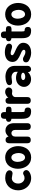

<svg xmlns="http://www.w3.org/2000/svg" viewBox="1816 -2542 735 4408"><g transform="rotate(-90 2184.0 -338.5)"><path d="M297.9 -435.1Q244.6 -435.1 209.2 -394.3Q173.8 -353.5 173.8 -288.1Q173.8 -227.5 210.9 -185.3Q248 -143.1 299.8 -143.1Q343.8 -143.1 375 -165Q390.6 -175.8 411.1 -175.8Q438 -175.8 460.4 -154.3Q482.9 -132.8 482.9 -103Q482.9 -64.9 441.9 -34.2Q376.5 8.8 298.8 8.8Q220.7 8.8 156.2 -30.5Q91.8 -69.8 54.9 -138.9Q18.1 -208 18.1 -292Q18.1 -356.4 40.5 -412.4Q63 -468.3 100.8 -506.1Q138.7 -543.9 189.7 -565.4Q240.7 -586.9 296.9 -586.9Q370.1 -586.9 420.9 -564Q446.3 -552.2 462.2 -532.7Q478 -513.2 478 -491.2Q478 -457.5 458 -437.7Q438 -418 404.8 -418Q391.1 -418 354.5 -426.5Q317.9 -435.1 297.9 -435.1Z M772.5 -587.9Q822.3 -587.9 864.7 -571.5Q907.2 -555.2 937.7 -526.9Q968.3 -498.5 990 -460.7Q1011.7 -422.9 1022.2 -379.2Q1032.7 -335.4 1032.7 -289.1Q1032.7 -229 1015.4 -175.5Q998 -122.1 966.1 -80.8Q934.1 -39.6 884 -15.4Q834 8.8 772.5 8.8Q710.4 8.8 660.2 -16.6Q609.9 -42 578.1 -84.7Q546.4 -127.4 529.5 -181.4Q512.7 -235.4 512.7 -294.9Q512.7 -353.5 529.5 -406Q546.4 -458.5 578.1 -499.3Q609.9 -540 660.2 -564Q710.4 -587.9 772.5 -587.9ZM772.5 -445.8Q738.8 -445.8 715.1 -423.8Q691.4 -401.9 681.2 -369.6Q670.9 -337.4 670.9 -299.8Q670.9 -272.5 677 -243.9Q683.1 -215.3 694.8 -189.5Q706.5 -163.6 726.8 -147.2Q747.1 -130.9 772.5 -130.9Q806.2 -130.9 830.1 -154.8Q854 -178.7 864.3 -212.2Q874.5 -245.6 874.5 -283.2Q874.5 -310.5 868.4 -338.1Q862.3 -365.7 850.3 -390.4Q838.4 -415 818.1 -430.4Q797.9 -445.8 772.5 -445.8Z M1098.6 -77.1V-499Q1098.6 -532.7 1118.2 -555.9Q1137.7 -579.1 1173.3 -579.1Q1210.4 -579.1 1231 -557.6Q1251.5 -536.1 1251.5 -509.8Q1314.9 -582 1390.6 -582Q1415 -582 1438 -575.7Q1460.9 -569.3 1483.4 -554.4Q1505.9 -539.6 1522.5 -517.3Q1539.1 -495.1 1549.3 -460.7Q1559.6 -426.3 1559.6 -383.8V-77.1Q1559.6 0 1481.4 0Q1443.8 0 1424.3 -19.5Q1404.8 -39.1 1404.8 -77.1V-356Q1404.8 -398.4 1382.6 -421.6Q1360.4 -444.8 1330.6 -444.8Q1298.3 -444.8 1274.9 -421.4Q1251.5 -397.9 1251.5 -356V-77.1Q1251.5 0 1173.3 0Q1098.6 0 1098.6 -77.1Z M1590.8 -506.8Q1590.8 -537.6 1608.9 -552.2Q1627 -566.9 1660.6 -570.8V-609.9Q1660.6 -686 1737.8 -686Q1815.4 -686 1815.4 -609.9V-570.8H1858.4Q1900.4 -570.8 1919.4 -556.9Q1938.5 -543 1938.5 -505.9Q1938.5 -469.7 1920.2 -455.8Q1901.9 -441.9 1860.4 -441.9H1815.4V-204.1Q1815.4 -169.4 1819.3 -155.8Q1823.2 -142.1 1836.4 -142.1Q1919.4 -142.1 1919.4 -66.9Q1919.4 -30.3 1898.2 -11.2Q1877 7.8 1836.4 7.8Q1783.7 7.8 1748.8 -6.3Q1713.9 -20.5 1694.8 -49.3Q1675.8 -78.1 1668.2 -114.7Q1660.6 -151.4 1660.6 -204.1V-443.8Q1627.4 -447.3 1609.1 -461.4Q1590.8 -475.6 1590.8 -506.8Z M2004.4 -77.1V-500Q2004.4 -580.1 2081.5 -580.1Q2106.9 -580.1 2125.5 -563.5Q2144 -546.9 2145.5 -514.2Q2158.7 -539.6 2198.7 -563.7Q2238.8 -587.9 2269.5 -587.9Q2325.2 -587.9 2352.3 -562.7Q2379.4 -537.6 2379.4 -502.9Q2379.4 -471.2 2356.7 -448Q2334 -424.8 2300.3 -424.8Q2280.8 -424.8 2263.7 -428.2Q2243.2 -431.2 2240.7 -431.2Q2210.4 -431.2 2184.6 -409.2Q2158.7 -387.2 2158.7 -356V-77.1Q2158.7 0 2081.5 0Q2004.4 0 2004.4 -77.1Z M2484.4 -555.2Q2549.8 -582 2622.6 -582Q2661.6 -582 2697.5 -574.7Q2733.4 -567.4 2766.4 -551Q2799.3 -534.7 2823.2 -510.3Q2847.2 -485.8 2861.3 -449.7Q2875.5 -413.6 2875.5 -369.1V-69.8Q2875.5 -38.6 2854 -15.9Q2832.5 6.8 2797.4 6.8Q2778.8 6.8 2757.6 -6.6Q2736.3 -20 2734.4 -46.9V-65.9Q2700.2 -29.8 2657.7 -11.5Q2615.2 6.8 2571.8 6.8Q2490.2 6.8 2441.4 -41Q2392.6 -88.9 2392.6 -154.8Q2392.6 -189 2406.5 -221.7Q2420.4 -254.4 2445.8 -280.5Q2471.2 -306.6 2510.3 -322.8Q2549.3 -338.9 2595.7 -338.9Q2681.6 -338.9 2738.8 -297.9V-347.2Q2738.8 -375.5 2719.7 -397.7Q2700.7 -419.9 2673.1 -430.9Q2645.5 -441.9 2616.7 -441.9Q2595.7 -441.9 2559.8 -435.5Q2523.9 -429.2 2506.3 -429.2Q2432.6 -429.2 2432.6 -492.2Q2432.6 -534.2 2484.4 -555.2ZM2549.3 -174.8Q2549.3 -151.9 2571.8 -139.4Q2594.2 -127 2624.5 -127Q2661.1 -127 2689.5 -141.1Q2717.8 -155.3 2717.8 -180.2Q2717.8 -198.7 2691.9 -210Q2666 -221.2 2633.8 -221.2Q2599.1 -221.2 2574.2 -209.2Q2549.3 -197.3 2549.3 -174.8Z M3195.3 -124Q3244.1 -124 3244.1 -160.2Q3244.1 -176.3 3228.8 -190.4Q3213.4 -204.6 3188.7 -216.1Q3164.1 -227.5 3134.5 -240Q3105 -252.4 3075.2 -268.6Q3045.4 -284.7 3020.8 -304.2Q2996.1 -323.7 2980.7 -352.8Q2965.3 -381.8 2965.3 -417Q2965.3 -461.9 2982.9 -496.6Q3000.5 -531.2 3031.5 -552.5Q3062.5 -573.7 3101.6 -584.5Q3140.6 -595.2 3186 -595.2Q3278.3 -595.2 3346.2 -560.1Q3365.7 -549.3 3376 -532Q3386.2 -514.6 3386.2 -496.1Q3386.2 -469.2 3367.4 -449.2Q3348.6 -429.2 3316.9 -429.2Q3292 -429.2 3244.1 -445.6Q3196.3 -461.9 3166 -461.9Q3120.1 -461.9 3120.1 -425.8Q3120.1 -413.6 3132.3 -401.9Q3144.5 -390.1 3164.6 -380.6Q3184.6 -371.1 3210.2 -359.4Q3235.8 -347.7 3262.7 -335.9Q3289.6 -324.2 3315.2 -307.9Q3340.8 -291.5 3360.8 -273.2Q3380.9 -254.9 3393.1 -229.2Q3405.3 -203.6 3405.3 -173.8Q3405.3 -135.7 3392.1 -104.5Q3378.9 -73.2 3356.9 -52.5Q3335 -31.7 3305.2 -17.6Q3275.4 -3.4 3243.7 2.7Q3211.9 8.8 3178.2 8.8Q3082 8.8 2987.3 -48.8Q2956.1 -71.3 2956.1 -112.8Q2956.1 -144.5 2977.5 -161.9Q2999 -179.2 3028.3 -179.2Q3048.3 -179.2 3068.8 -170.7Q3089.4 -162.1 3105 -151.6Q3120.6 -141.1 3144.8 -132.6Q3168.9 -124 3195.3 -124Z M3440.9 -506.8Q3440.9 -537.6 3459 -552.2Q3477.1 -566.9 3510.7 -570.8V-609.9Q3510.7 -686 3587.9 -686Q3665.5 -686 3665.5 -609.9V-570.8H3708.5Q3750.5 -570.8 3769.5 -556.9Q3788.6 -543 3788.6 -505.9Q3788.6 -469.7 3770.3 -455.8Q3752 -441.9 3710.4 -441.9H3665.5V-204.1Q3665.5 -169.4 3669.4 -155.8Q3673.3 -142.1 3686.5 -142.1Q3769.5 -142.1 3769.5 -66.9Q3769.5 -30.3 3748.3 -11.2Q3727.1 7.8 3686.5 7.8Q3633.8 7.8 3598.9 -6.3Q3564 -20.5 3544.9 -49.3Q3525.9 -78.1 3518.3 -114.7Q3510.7 -151.4 3510.7 -204.1V-443.8Q3477.5 -447.3 3459.2 -461.4Q3440.9 -475.6 3440.9 -506.8Z M4059.6 -587.9Q4109.4 -587.9 4151.9 -571.5Q4194.3 -555.2 4224.9 -526.9Q4255.4 -498.5 4277.1 -460.7Q4298.8 -422.9 4309.3 -379.2Q4319.8 -335.4 4319.8 -289.1Q4319.8 -229 4302.5 -175.5Q4285.2 -122.1 4253.2 -80.8Q4221.2 -39.6 4171.1 -15.4Q4121.1 8.8 4059.6 8.8Q3997.6 8.8 3947.3 -16.6Q3897 -42 3865.2 -84.7Q3833.5 -127.4 3816.7 -181.4Q3799.8 -235.4 3799.8 -294.9Q3799.8 -353.5 3816.7 -406Q3833.5 -458.5 3865.2 -499.3Q3897 -540 3947.3 -564Q3997.6 -587.9 4059.6 -587.9ZM4059.6 -445.8Q4025.9 -445.8 4002.2 -423.8Q3978.5 -401.9 3968.3 -369.6Q3958 -337.4 3958 -299.8Q3958 -272.5 3964.1 -243.9Q3970.2 -215.3 3981.9 -189.5Q3993.7 -163.6 4013.9 -147.2Q4034.2 -130.9 4059.6 -130.9Q4093.3 -130.9 4117.2 -154.8Q4141.1 -178.7 4151.4 -212.2Q4161.6 -245.6 4161.6 -283.2Q4161.6 -310.5 4155.5 -338.1Q4149.4 -365.7 4137.5 -390.4Q4125.5 -415 4105.2 -430.4Q4085 -445.8 4059.6 -445.8Z"/></g></svg>

Font: BPreplay
Style: Bold
Weight: 700
Designer: Magenta/George Triantafyllakos
Foundry: Magenta/George Triantafyllakos
Version: Version 1.00